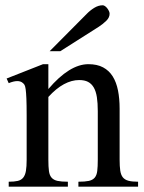

<svg xmlns="http://www.w3.org/2000/svg" viewBox="-20 -701 540 721"><path d="M274.4 0V-18.6Q299.3 -18.6 313.7 -21.7Q328.1 -24.9 335.7 -33.9Q343.3 -43 345.2 -59.1Q347.2 -75.2 347.2 -101.1V-283.7Q347.2 -314 343.8 -336.2Q340.3 -358.4 332 -372.6Q323.7 -386.7 310.5 -393.6Q297.4 -400.4 277.3 -400.4Q249 -400.4 220 -384.8Q190.9 -369.1 161.6 -336.9V-101.1Q161.6 -74.7 163.8 -58.6Q166 -42.5 173.8 -33.7Q181.6 -24.9 196 -21.7Q210.4 -18.6 234.9 -18.6V0H12.7V-18.6Q33.7 -18.6 46.9 -21.7Q60.1 -24.9 67.4 -34.2Q74.7 -43.5 77.4 -59.6Q80.1 -75.7 80.1 -101.1V-267.6Q80.1 -307.6 79.1 -330.6Q78.1 -353.5 76.4 -365.7Q74.7 -377.9 72 -382.3Q69.3 -386.7 65.4 -389.6Q49.3 -403.8 12.7 -388.7L4.9 -406.2L141.6 -460H161.6V-366.7Q241.2 -460 312 -460Q344.7 -460 367.2 -448Q389.6 -436 403.3 -414.1Q417 -392.1 423.1 -361.3Q429.2 -330.6 429.2 -293V-101.1Q429.2 -76.2 431.6 -60.1Q434.1 -43.9 441.4 -34.9Q448.7 -25.9 462.4 -22.2Q476.1 -18.6 498.5 -18.6V0ZM391.6 -649.4Q391.6 -635.3 379.2 -623Q366.7 -610.8 351.1 -600.6L206.5 -508.8H166.5L305.2 -648.4Q317.9 -661.6 333.7 -671.4Q349.6 -681.2 365.7 -681.2Q369.6 -681.2 374 -678.2Q378.4 -675.3 382.3 -670.4Q386.2 -665.5 388.9 -659.9Q391.6 -654.3 391.6 -649.4Z"/></svg>

Font: Doulos SIL Compact
Style: Regular
Weight: 400
Designer: Walt Agee, Victor Gaultney, Peter Martin, Debbi Hosken
Foundry: SIL International
Version: Version 4.110; 2011; Maintenance release ; LnSpcTght